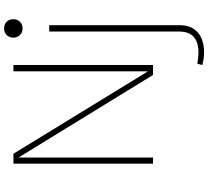

<svg xmlns="http://www.w3.org/2000/svg" viewBox="-58 -674 971 894"><g transform="rotate(-90 427.0 -227.5)"><path d="M698.2 -650.9Q698.2 -632.8 710 -620.1Q721.7 -607.4 741.2 -607.4Q760.7 -607.4 772.5 -620.1Q784.2 -632.8 784.2 -650.9Q784.2 -668.9 772.5 -681.2Q760.7 -693.4 741.2 -693.4Q721.7 -693.4 710 -681.2Q698.2 -668.9 698.2 -650.9ZM570.8 230Q585 233.4 600.1 235.6Q615.2 237.8 630.4 237.8Q666 237.8 694.6 225.8Q723.1 213.9 739.7 188.7Q756.3 163.6 756.3 123.5V-483.4H726.6V121.6Q726.6 168 701.4 189.7Q676.3 211.4 630.9 211.4Q615.2 211.4 600.3 209.7Q585.4 208 576.7 206.1ZM541.5 -649.9V-23.4L157.7 -649.9H111.3V0H140.1V-626L524.4 0H570.8V-649.9Z"/></g></svg>

Font: Estedad-FD-VF Thin
Style: Regular
Weight: 100
Designer: Amin Abedi
Version: Version 5.0